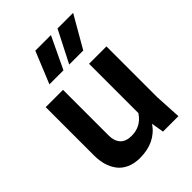

<svg xmlns="http://www.w3.org/2000/svg" viewBox="-226 -891 1015 1015"><g transform="rotate(-45 281.5 -383.5)"><path d="M51.8 -529.8H181.2V-188Q181.2 -147.9 202.1 -124.5Q223.1 -101.1 266.1 -101.1Q336.9 -101.1 376 -161.1V-529.8H505.9V-149.9L514.2 0H398.9L387.2 -69.8Q329.6 13.2 214.8 13.2Q172.9 13.2 140.6 -1.2Q108.4 -15.6 89.4 -41Q70.3 -66.4 61 -98.4Q51.8 -130.4 51.8 -168ZM224.1 -779.8H340.8L255.9 -601.1H150.9ZM390.1 -779.8H506.8L403.8 -601.1H298.8Z"/></g></svg>

Font: Cooper Hewitt
Style: Semibold
Weight: 709
Designer: Village Type and Design LLC
Foundry: Cooper Hewitt Smithsonian Design Museum
Version: 1.000